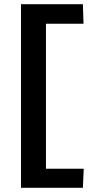

<svg xmlns="http://www.w3.org/2000/svg" viewBox="-20 -791 463 915"><path d="M375 104H80V-771H375L378 -678H199V13H379Z"/></svg>

Font: Kanit Cyrillic
Style: Regular
Weight: 400
Designer: Katatrad Team, Sasha Pavljenko
Foundry: CadsonDemak, Pavljenko + Design
Version: Version 1.002;Fontself Maker 3.5.7